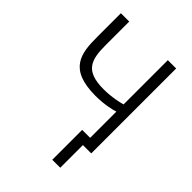

<svg xmlns="http://www.w3.org/2000/svg" viewBox="-250 -808 1108 1108"><g transform="rotate(45 304.5 -254.0)"><path d="M68 -693V-499C68 -367 81 -252 302 -252C373 -252 431 -266 451 -273V-59H386V185H451V0H519V-693H451V-332C436 -327 374 -312 308 -312C159 -312 136 -378 136 -499V-693Z"/></g></svg>

Font: Repo Light
Style: Regular
Weight: 300
Designer: Stefan Peev
Foundry: Context Ltd
Version: Version 001.502